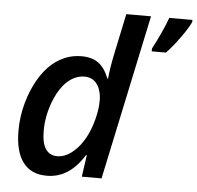

<svg xmlns="http://www.w3.org/2000/svg" viewBox="-54 -815 903 880"><g transform="rotate(5 398.0 -375.0)"><path d="M45.9 -185.5Q45.9 -249 63 -311.5Q79.1 -371.1 107.7 -420.9Q136.2 -470.7 173.8 -502Q232.9 -549.8 304.2 -549.8Q351.6 -549.8 381.6 -528.6Q411.6 -507.3 431.2 -458H434.1Q438.5 -507.3 452.6 -574.2L491.7 -759.8H605.5L444.3 0H353.5L367.7 -100.1H364.3Q328.6 -43.9 286.6 -17.1Q244.6 9.8 192.4 9.8Q120.1 9.8 83 -39.8Q45.9 -89.4 45.9 -185.5ZM349.6 -165Q370.6 -198.2 383.8 -238.3Q394 -268.6 399.4 -297.9Q404.8 -327.1 404.8 -352.1Q404.8 -401.4 384 -429.7Q363.3 -458 326.2 -458Q300.3 -458 276.4 -445.6Q252.4 -433.1 231.9 -409.2Q203.6 -375.5 184.6 -323.7Q161.1 -259.3 161.1 -193.8Q161.1 -83.5 233.9 -83.5Q264.2 -83.5 294.7 -105.2Q325.2 -127 349.6 -165ZM689.5 -759.8H795.9V-750Q782.2 -720.7 750.2 -676.3Q718.3 -631.8 688 -600.1H622.6V-612.8Q640.1 -645.5 659.9 -688.7Q679.7 -731.9 689.5 -759.8Z"/></g></svg>

Font: Viking Open Sans Light
Style: Bold Italic
Weight: 600
Italic angle: -12°
Foundry: Ascender Corporation
Version: Version 2.000